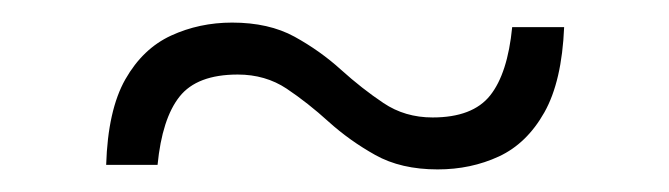

<svg xmlns="http://www.w3.org/2000/svg" viewBox="-20 -332 592 170"><path d="M74 -186Q75.5 -234.5 91 -261.8Q106.5 -289 131.5 -300.5Q156.5 -312 185.5 -312Q218 -312 240.8 -299.5Q263.5 -287 282 -270.2Q300.5 -253.5 319.5 -240.8Q338.5 -228 363 -228Q398.5 -228 414 -247.5Q429.5 -267 433.5 -308H479.5Q477.5 -260 462 -232.5Q446.5 -205 421.8 -193.5Q397 -182 367.5 -182Q335 -182 312.2 -194.8Q289.5 -207.5 271 -224.2Q252.5 -241 233.8 -253.5Q215 -266 190.5 -266Q154.5 -266 139 -246.5Q123.5 -227 119.5 -186Z"/></svg>

Font: Newsreader 9pt Light
Style: Regular
Weight: 300
Designer: Hugues Gentile
Foundry: Production Type
Version: Version 1.003